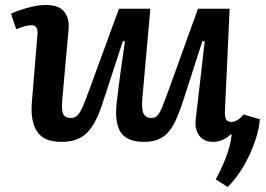

<svg xmlns="http://www.w3.org/2000/svg" viewBox="-20 -555 1068 770"><path d="M24 -500Q36 -506 59 -514Q82 -522 110 -528.5Q138 -535 164 -535Q216 -535 237.5 -508Q259 -481 255 -437L230 -158Q226 -115 233 -98.5Q240 -82 264 -82Q279 -82 290 -92Q301 -102 312 -127.5Q323 -153 340 -200L457 -520H583L551 -163Q547 -118 555.5 -100Q564 -82 587 -82Q602 -82 610.5 -90.5Q619 -99 629 -122.5Q639 -146 656 -193L774 -520H901L882 -108Q881 -84 887.5 -75Q894 -66 908 -66Q921 -66 934.5 -75Q948 -84 956 -96L1022 -77Q1020 -44 1008 -5Q996 34 977.5 72.5Q959 111 936.5 143Q914 175 893 195L845 164Q866 128 885.5 78Q905 28 909 -15L905 -16Q892 -3 874.5 5.5Q857 14 833 14Q798 14 779 -11.5Q760 -37 765 -77Q774 -155 783 -232.5Q792 -310 801 -389L792 -391L713 -146Q695 -90 675.5 -54.5Q656 -19 628 -2.5Q600 14 557 14Q490 14 464.5 -24Q439 -62 448 -143Q455 -204 463.5 -265.5Q472 -327 481 -389L473 -391L394 -149Q377 -95 356.5 -59Q336 -23 305.5 -4.5Q275 14 226 14Q155 14 128 -28.5Q101 -71 108 -148L130 -414Q132 -436 126 -445Q120 -454 105 -454Q87 -454 45 -438Z"/></svg>

Font: Literata 7pt SemiBold
Style: Italic
Weight: 600
Italic angle: -2°
Designer: Latin by Veronika Burian and Jose Scaglione. Greek by Irene Vlachou. Cyrillic by Vera Evstafieva
Foundry: TypeTogether
Version: Version 3.002